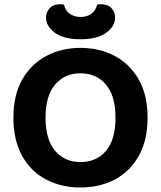

<svg xmlns="http://www.w3.org/2000/svg" viewBox="-20 -843 738 880"><path d="M656.4 -304Q656.4 -200 616.1 -128.4Q575.8 -56.8 506.2 -20.3Q436.7 16.3 348.6 16.3Q260.7 16.3 191.1 -20.3Q121.6 -56.8 81.5 -128.4Q41.5 -200 41.5 -304Q41.5 -408 82.4 -479.2Q123.4 -550.3 193 -587Q262.6 -623.6 348.6 -623.6Q435.2 -623.6 505 -587Q574.8 -550.3 615.6 -479.2Q656.4 -408 656.4 -304ZM509.4 -304Q509.4 -403.2 465.8 -455.2Q422.2 -507.1 348.6 -507.1Q276.5 -507.1 232.6 -455.5Q188.8 -403.9 188.8 -303.7Q188.8 -203.5 232.6 -151.8Q276.4 -100.2 349.2 -100.2Q422.7 -100.2 466.1 -151.8Q509.4 -203.5 509.4 -304ZM349.3 -765.3Q380.6 -765.3 400.1 -780.9Q419.6 -796.6 425.3 -822Q429.9 -823 434.3 -823.2Q438.6 -823.4 442.9 -823.4Q475.4 -823.4 491.5 -805.1Q507.6 -786.9 507.6 -762.9Q507.6 -722.7 466.7 -692.9Q425.8 -663 349.3 -663Q272.1 -663 231.5 -692.9Q190.9 -722.7 190.9 -762.9Q190.9 -786.9 207.4 -805.1Q223.8 -823.4 255.6 -823.4Q260.6 -823.4 264.8 -823.2Q269 -823 273.3 -822Q278.3 -796.6 298.3 -780.9Q318.3 -765.3 349.3 -765.3Z"/></svg>

Font: Baloo Tamma 2
Style: Regular
Weight: 400
Designer: Divya Kowshik, Shuchita Grover and Ek Type
Foundry: Ek Type
Version: Version 1.700